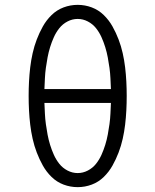

<svg xmlns="http://www.w3.org/2000/svg" viewBox="-20 -763 640 791"><path d="M300 8Q270 8 242 -2.5Q214 -13 192.5 -34Q171 -55 156.5 -81Q142 -107 131.5 -134.5Q121 -162 114.5 -191Q108 -220 104.5 -249.5Q101 -279 99.5 -308.5Q98 -338 98 -368Q98 -397 99.5 -426.5Q101 -456 104.5 -485.5Q108 -515 114.5 -544Q121 -573 131.5 -600.5Q142 -628 156.5 -654Q171 -680 192.5 -701Q214 -722 242 -732.5Q270 -743 300 -743Q330 -743 358 -732.5Q386 -722 407.5 -701Q429 -680 443.5 -654Q458 -628 468.5 -600.5Q479 -573 485.5 -544Q492 -515 495.5 -485.5Q499 -456 500.5 -426.5Q502 -397 502 -368Q502 -338 500.5 -308.5Q499 -279 495.5 -249.5Q492 -220 485.5 -191Q479 -162 468.5 -134.5Q458 -107 443.5 -81Q429 -55 407.5 -34Q386 -13 358 -2.5Q330 8 300 8ZM163 -396H437Q436 -418 435 -440Q434 -462 431 -483.5Q428 -505 424 -526.5Q420 -548 413.5 -569Q407 -590 398 -610Q389 -630 375.5 -647Q362 -664 342 -674.5Q322 -685 300 -685Q278 -685 258 -674.5Q238 -664 224.5 -647Q211 -630 202 -610Q193 -590 186.5 -569Q180 -548 176 -526.5Q172 -505 169 -483.5Q166 -462 165 -440Q164 -418 163 -396ZM300 -50Q322 -50 342 -60.5Q362 -71 375.5 -88Q389 -105 398 -125Q407 -145 413.5 -166Q420 -187 424 -208.5Q428 -230 431 -251.5Q434 -273 435 -295Q436 -317 437 -339H163Q164 -317 165 -295Q166 -273 169 -251.5Q172 -230 176 -208.5Q180 -187 186.5 -166Q193 -145 202 -125Q211 -105 224.5 -88Q238 -71 258 -60.5Q278 -50 300 -50Z"/></svg>

Font: Iosevka Etoile Light
Style: Regular
Weight: 300
Designer: Belleve Invis
Foundry: Belleve Invis
Version: Version 25.0.1; ttfautohint (v1.8.4)